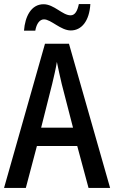

<svg xmlns="http://www.w3.org/2000/svg" viewBox="-20 -932 566 952"><path d="M99 -780H155C161 -815 177 -836 198 -836C233 -836 281 -781 331 -781C384 -781 423 -827 428 -912H371C364 -878 352 -856 330 -856C290 -856 248 -911 196 -911C134 -911 104 -849 99 -780ZM419 0H526L322 -715H203L0 0H108L163 -208H363ZM286 -516 342 -299H184L239 -517C246 -547 257 -592 262 -625C268 -594 278 -551 286 -516Z"/></svg>

Font: Noto Sans Tamil Condensed Medium
Style: Regular
Weight: 500
Width: 3
Designer: Jelle Bosma - Monotype Design Team
Foundry: Monotype Imaging Inc.
Version: Version 2.004